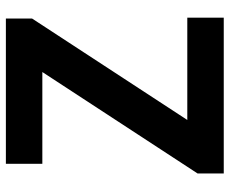

<svg xmlns="http://www.w3.org/2000/svg" viewBox="-84 -697 781 653"><g transform="rotate(-90 306.5 -370.5)"><path d="M43 0H573V-124H225L570 -652V-741H76V-617H388L43 -89Z"/></g></svg>

Font: Noto Sans TC
Style: Bold
Weight: 700
Designer: Ryoko NISHIZUKA 西塚涼子 (kana, bopomofo & ideographs); Paul D. Hunt (Latin, Greek & Cyrillic); Sandoll Communications 산돌커뮤니
Foundry: Adobe
Version: Version 2.004;hotconv 1.0.118;makeotfexe 2.5.65603